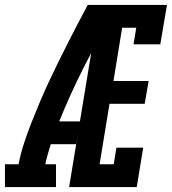

<svg xmlns="http://www.w3.org/2000/svg" viewBox="-62 -755 694 775"><path d="M-42 0V-92H13Q21 -134 34.5 -175.5Q48 -217 64 -257.5Q80 -298 97 -338.5Q114 -379 132.5 -419Q151 -459 170.5 -498.5Q190 -538 210 -577.5Q230 -617 250.5 -656.5Q271 -696 292 -735H338L335 -715L386 -691Q328 -586 274.5 -480Q221 -374 177 -265H261L245 -173H143Q137 -153 131 -133Q125 -113 121 -92H164V0ZM217 0 338 -735H612L585 -576H477L488 -643H431L396 -428H538L522 -336H380L340 -92H397L408 -159H516L490 0Z"/></svg>

Font: Iosevka Curly Slab SmBdExObl
Style: Regular
Weight: 600
Width: 7
Italic angle: -9°
Monospace: yes
Designer: Belleve Invis
Foundry: Belleve Invis
Version: Version 11.1.0; ttfautohint (v1.8.3)